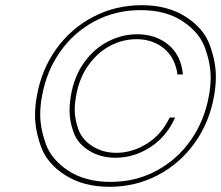

<svg xmlns="http://www.w3.org/2000/svg" viewBox="-20 -722 852 740"><path d="M526 -702Q626 -702 695.5 -657.5Q765 -613 788.5 -548.5Q812 -484 812 -427Q812 -391 805 -352Q787 -250 730 -170.5Q673 -91 587.5 -46.5Q502 -2 402 -2Q302 -2 232 -46.5Q162 -91 138.5 -155.5Q115 -220 115 -277Q115 -313 122 -352Q140 -454 197 -533.5Q254 -613 340 -657.5Q426 -702 526 -702ZM522 -683Q425 -683 344.5 -640Q264 -597 211.5 -522Q159 -447 142 -352Q135 -315 135 -281Q135 -228 156.5 -167.5Q178 -107 243.5 -64Q309 -21 406 -21Q503 -21 583 -64Q663 -107 715.5 -182Q768 -257 785 -352Q792 -389 792 -423Q792 -476 770.5 -536.5Q749 -597 684 -640Q619 -683 522 -683ZM509 -590Q580 -590 629 -549.5Q678 -509 685 -435H664Q655 -500 611.5 -535.5Q568 -571 506 -571Q454 -571 405.5 -546Q357 -521 321 -471Q285 -421 273 -351Q268 -323 268 -299Q268 -262 282.5 -222.5Q297 -183 337 -158Q377 -133 428 -133Q490 -133 546.5 -168.5Q603 -204 634 -269H655Q622 -195 559 -154.5Q496 -114 425 -114Q367 -114 323 -141.5Q279 -169 263.5 -212Q248 -255 248 -296Q248 -323 253 -353Q266 -428 304.5 -481.5Q343 -535 397 -562.5Q451 -590 509 -590Z"/></svg>

Font: Fz Poppins Thin
Style: Italic
Weight: 100
Italic angle: -10°
Designer: Ninad Kale (Devanagari), Jonny Pinhorn (Latin)
Foundry: Indian Type Foundry
Version: Vit hóa bi Vntype.Com & FontZin.Com